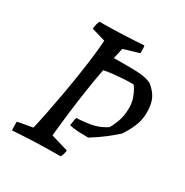

<svg xmlns="http://www.w3.org/2000/svg" viewBox="-154 -772 869 904"><g transform="rotate(30 280.0 -320.0)"><path d="M34 9Q33 -3 33 -14.5Q33 -26 33 -38L115 -53Q124 -91 134.5 -143.5Q145 -196 155.5 -254.5Q166 -313 175 -371.5Q184 -430 190.5 -482.5Q197 -535 199 -574L124 -596Q125 -610 128 -621Q131 -632 135 -640Q195 -640 254.5 -642.5Q314 -645 374 -649Q376 -639 376 -629Q376 -619 376 -608L292 -583Q278 -523 265.5 -458.5Q253 -394 243 -327.5Q233 -261 225 -195Q217 -129 211 -66L305 -38Q304 -28 301.5 -19Q299 -10 294 0Q247 0 202.5 1Q158 2 116 4Q74 6 34 9ZM362 -141Q333 -141 313 -142Q293 -143 280.5 -145Q268 -147 259 -149Q261 -162 262.5 -173Q264 -184 267 -193Q314 -195 350.5 -202.5Q387 -210 423 -233Q433 -246 446 -280Q459 -314 459 -359Q459 -386 450.5 -410Q442 -434 432.5 -449.5Q423 -465 420 -465Q398 -465 377.5 -464Q357 -463 340 -461Q312 -459 292 -456Q272 -453 264 -451L245 -524Q281 -526 313.5 -526Q346 -526 366 -526Q401 -526 429 -523Q457 -520 482 -509Q513 -485 527.5 -456.5Q542 -428 542 -381Q542 -338 525.5 -301Q509 -264 490 -237Q468 -217 438 -193.5Q408 -170 362 -141Z"/></g></svg>

Font: Labrada
Style: Italic
Weight: 400
Italic angle: -7°
Designer: Mercedes Jáuregui
Foundry: Omnibus-Type Team
Version: Version 1.000